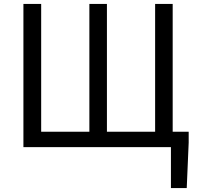

<svg xmlns="http://www.w3.org/2000/svg" viewBox="-20 -754 1016 984"><path d="M100 0H856V210H937L947 -23V-79H865V-734H775V-79H528V-734H438V-79H191V-734H100Z"/></svg>

Font: DAIFUKU Sans JP
Style: Regular
Weight: 400
Designer: Original font ‘Source Han Sans JP’ : Ryoko NISHIZUKA  (kana, bopomofo & ideographs); Paul D. Hunt (Latin, Greek & Cyrill
Foundry: Daifuku
Version: Version 1.001